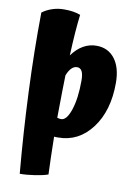

<svg xmlns="http://www.w3.org/2000/svg" viewBox="-104 -813 778 1114"><g transform="rotate(10 284.5 -256.0)"><path d="M251 -122Q262 -119 266 -118.5Q270 -118 274 -118Q307 -118 329.5 -186Q352 -254 352 -358Q352 -396 342.5 -413.5Q333 -431 314 -431Q296 -431 281 -416Q266 -401 255 -372Q254 -330 253 -279.5Q252 -229 251 -122ZM252 -11Q253 52 254.5 108Q256 164 258 211Q231 221 182 228.5Q133 236 93 236Q72 3 61.5 -241Q51 -485 54 -707Q79 -726 112 -737Q145 -748 181 -748Q211 -748 233.5 -744.5Q256 -741 278 -733Q272 -686 267.5 -625Q263 -564 260 -491Q290 -532 326 -552.5Q362 -573 403 -573Q472 -573 511.5 -521.5Q551 -470 551 -379Q551 -215 473.5 -112.5Q396 -10 276 -10Q266 -10 261 -10Q256 -10 252 -11Z"/></g></svg>

Font: Atma
Style: Bold
Weight: 700
Designer: Gregori Vincens, Jeremie Hornus, Riccardo Olocco, Yoann Minet.
Foundry: black foundry
Version: Version 1.102;PS 1.100;hotconv 1.0.86;makeotf.lib2.5.63406